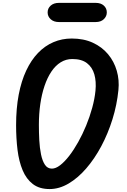

<svg xmlns="http://www.w3.org/2000/svg" viewBox="-20 -1276 864 1306"><path d="M317.5 10Q248 10 203.5 -24Q159 -58 134 -117.8Q109 -177.5 99.2 -256.2Q89.5 -335 89.5 -424Q89.5 -538.5 107.2 -631.8Q125 -725 158.5 -796.2Q192 -867.5 238.8 -916Q285.5 -964.5 343.5 -989.2Q401.5 -1014 468 -1014Q549.5 -1014 611.8 -985.2Q674 -956.5 715 -907.2Q756 -858 774.2 -795Q792.5 -732 785.5 -663.5Q775.5 -562.5 745 -464.8Q714.5 -367 668.8 -281.2Q623 -195.5 566.2 -130Q509.5 -64.5 446 -27.2Q382.5 10 317.5 10ZM333 -129Q359 -129 389.2 -152.2Q419.5 -175.5 451 -216.2Q482.5 -257 512 -309.8Q541.5 -362.5 566 -422Q590.5 -481.5 607.2 -542.5Q624 -603.5 629.5 -659.5Q635.5 -721.5 621.8 -770Q608 -818.5 571.5 -846.5Q535 -874.5 472 -874.5Q428.5 -874.5 392.8 -852.2Q357 -830 329.5 -789Q302 -748 283 -692Q264 -636 254.2 -568.8Q244.5 -501.5 244.5 -426.5Q244.5 -375 247.2 -322.5Q250 -270 259 -226Q268 -182 285.5 -155.5Q303 -129 333 -129ZM381 -1126Q346 -1126 325 -1145Q304 -1164 304 -1191.5Q304 -1219.5 325 -1238Q346 -1256.5 381 -1256.5H630.5Q666 -1256.5 686.2 -1238Q706.5 -1219.5 706.5 -1191.5Q706.5 -1165 686.2 -1145.5Q666 -1126 630.5 -1126Z"/></svg>

Font: Edu NSW ACT Hand Pre
Style: Regular
Weight: 400
Designer: Tina and Corey Anderson, Eben Sorkin, Mirko Velimirovic
Foundry: Sorkin Type Co.
Version: Version 2.000